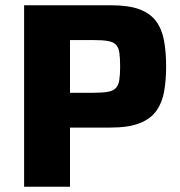

<svg xmlns="http://www.w3.org/2000/svg" viewBox="-20 -708 683 728"><path d="M71.4 0V-688H401.7Q467.9 -688 508.8 -672.7Q549.8 -657.3 571.8 -627.6Q593.8 -597.9 601.8 -554.8Q609.9 -511.8 609.9 -455.9Q609.9 -404.9 602.6 -362.3Q595.2 -319.7 573.6 -288.8Q552.1 -257.8 510.1 -241.1Q468.2 -224.3 399.5 -224.3H245.4V0ZM245.4 -356.2H332.4Q368 -356.2 388.7 -359.8Q409.4 -363.5 419.3 -374.2Q429.2 -384.8 432.3 -404.3Q435.5 -423.8 435.5 -455.9Q435.5 -488 432.6 -508Q429.8 -527.9 419.9 -538.3Q410 -548.7 389.8 -552.4Q369.7 -556.1 334.7 -556.1H245.4Z"/></svg>

Font: Saira Thin
Style: Regular
Weight: 100
Designer: Hector Gatti with collaboration of the Omnibus-Type team
Foundry: Omnibus-Type
Version: Version 1.101